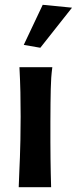

<svg xmlns="http://www.w3.org/2000/svg" viewBox="-20 -780 320 800"><path d="M198 -500Q195 -477 193.5 -456Q192 -435 191.5 -409.5Q191 -384 190.5 -350.5Q190 -317 190 -271Q190 -225 190 -188Q190 -151 190.5 -119Q191 -87 191.5 -58.5Q192 -30 193 0H58Q59 -37 60.5 -65Q62 -93 63 -124.5Q64 -156 65 -195.5Q66 -235 66 -294Q66 -348 65 -395.5Q64 -443 61 -500ZM280 -748 148 -581 79 -593 158 -760Z"/></svg>

Font: Cantora One
Style: Regular
Weight: 400
Designer: Pablo Impallari, Rodrigo Fuenzalida
Foundry: Pablo Impallari
Version: Version 1.002; ttfautohint (v0.8) -G 200 -r 50